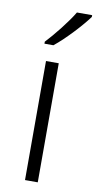

<svg xmlns="http://www.w3.org/2000/svg" viewBox="-88 -805 429 845"><g transform="rotate(10 126.5 -383.0)"><path d="M253 -758V-766H185C159 -722 105 -654 68 -615V-606H108C158 -646 223 -717 253 -758ZM145 0V-532H88V0Z"/></g></svg>

Font: Noto Sans Telugu Light
Style: Regular
Weight: 300
Designer: Jelle Bosma - Monotype Design Team
Foundry: Monotype Imaging Inc.
Version: Version 2.005